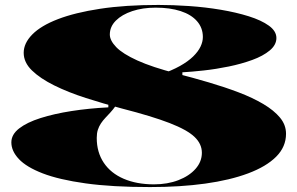

<svg xmlns="http://www.w3.org/2000/svg" viewBox="-20 -743 1205 778"><path d="M588 15Q434 15 326.5 0Q219 -15 153 -40.5Q87 -66 56.5 -98.5Q26 -131 26 -166Q26 -198 57.5 -222.5Q89 -247 144 -264.5Q199 -282 269.5 -293Q340 -304 419 -308V-326L448 -313Q438 -299 427.5 -287.5Q417 -276 407 -265.5Q397 -255 389 -243Q381 -231 376.5 -217Q372 -203 372 -184Q372 -126 400.5 -83.5Q429 -41 481.5 -18.5Q534 4 604 4Q659 4 703 -13Q747 -30 772.5 -59Q798 -88 798 -124Q798 -160 768 -188.5Q738 -217 667 -244.5Q596 -272 475 -303Q399 -323 327.5 -346Q256 -369 199.5 -397Q143 -425 109.5 -457.5Q76 -490 76 -529Q76 -568 111 -603.5Q146 -639 215 -665.5Q284 -692 386 -707.5Q488 -723 622 -723Q681 -723 746.5 -718.5Q812 -714 874.5 -703.5Q937 -693 988 -677Q1039 -661 1069.5 -639Q1100 -617 1100 -589Q1100 -561 1073 -538.5Q1046 -516 1002 -500Q958 -484 907 -473.5Q856 -463 806 -457.5Q756 -452 719 -450V-431L629 -441Q676 -457 709 -475.5Q742 -494 762.5 -514Q783 -534 792.5 -554Q802 -574 802 -593Q802 -630 778.5 -657Q755 -684 712 -698Q669 -712 611 -712Q558 -712 516 -698Q474 -684 449.5 -659.5Q425 -635 425 -603Q425 -579 451 -552Q477 -525 536.5 -498Q596 -471 696 -445Q762 -428 826.5 -409Q891 -390 947.5 -368.5Q1004 -347 1047 -321.5Q1090 -296 1114.5 -266.5Q1139 -237 1139 -201Q1139 -148 1099 -108Q1059 -68 985.5 -40.5Q912 -13 811.5 1Q711 15 588 15Z"/></svg>

Font: Kalnia Expanded SemiBold
Style: Regular
Weight: 600
Width: 7
Designer: Frida Medrano
Foundry: Frida Medrano
Version: Version 1.105